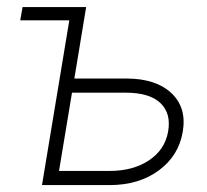

<svg xmlns="http://www.w3.org/2000/svg" viewBox="-20 -536 600 556"><path d="M38.6 -477.1 45.4 -515.6H229.5L195.3 -308.6H345.7Q431.2 -308.6 476.1 -266.6Q521 -224.6 509.3 -154.8Q497.6 -85 439.9 -42.5Q382.3 0 296.9 0H101.6L180.7 -477.1ZM188.5 -267.6 150.9 -41H297.4Q365.7 -41 411.6 -71.8Q457.5 -102.5 466.8 -154.8Q476.1 -207.5 444.6 -237.5Q413.1 -267.6 344.2 -267.6Z"/></svg>

Font: Inter Display ExtraLight
Style: Italic
Weight: 200
Italic angle: -9.39999°
Designer: Rasmus Andersson
Foundry: rsms
Version: Version 4.000;git-a52131595